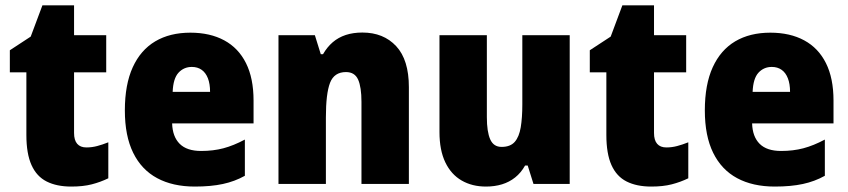

<svg xmlns="http://www.w3.org/2000/svg" viewBox="-20 -684 3154 714"><path d="M301.3 -135.7Q321.8 -135.7 341.3 -140.9Q360.8 -146 382.8 -154.8V-21Q353.5 -6.8 321.3 1.5Q289.1 9.8 245.1 9.8Q190.9 9.8 153.6 -9Q116.2 -27.8 97.2 -70.1Q78.1 -112.3 78.1 -182.1V-415H16.6V-497.1L94.2 -547.9L137.7 -664.1H255.4V-553.2H375V-415H255.4V-189.5Q255.4 -162.6 267.1 -149.2Q278.8 -135.7 301.3 -135.7Z M688 -562.5Q761.2 -562.5 814 -533.9Q866.7 -505.4 894.8 -449.2Q922.9 -393.1 922.9 -310.1V-225.1H620.1Q621.6 -175.8 648.2 -149.2Q674.8 -122.6 728 -122.6Q772.9 -122.6 810.8 -132.6Q848.6 -142.6 890.6 -165V-30.3Q853 -9.3 808.8 0.2Q764.6 9.8 704.6 9.8Q622.6 9.8 564.5 -21.5Q506.3 -52.7 475.3 -115.7Q444.3 -178.7 444.3 -273.4Q444.3 -369.6 473.6 -433.8Q502.9 -498 557.4 -530.3Q611.8 -562.5 688 -562.5ZM693.4 -435.1Q663.6 -435.1 643.8 -413.6Q624 -392.1 622.1 -342.3H761.2Q761.2 -372.1 753.2 -392.8Q745.1 -413.6 730 -424.3Q714.8 -435.1 693.4 -435.1Z M1327.6 -563Q1406.2 -563 1453.4 -512.2Q1500.5 -461.4 1500.5 -359.9V0H1324.2V-305.2Q1324.2 -359.9 1311.8 -387.9Q1299.3 -416 1266.6 -416Q1222.7 -416 1207.3 -376Q1191.9 -335.9 1191.9 -247.6V0H1015.6V-553.2H1150.9L1172.9 -482.4H1181.2Q1196.3 -508.8 1217.3 -526.9Q1238.3 -544.9 1265.9 -554Q1293.5 -563 1327.6 -563Z M2098.6 -553.2V0H1963.9L1942.4 -68.4H1932.6Q1917.5 -41.5 1895.8 -24.2Q1874 -6.8 1846.7 1.5Q1819.3 9.8 1787.1 9.8Q1735.8 9.8 1696.8 -12.7Q1657.7 -35.2 1636 -80.3Q1614.3 -125.5 1614.3 -192.9V-553.2H1790.5V-248.5Q1790.5 -193.8 1803 -165.8Q1815.4 -137.7 1845.2 -137.7Q1877.9 -137.7 1894.3 -156.5Q1910.6 -175.3 1916.5 -210.7Q1922.4 -246.1 1922.4 -295.4V-553.2Z M2458 -135.7Q2478.5 -135.7 2498 -140.9Q2517.6 -146 2539.6 -154.8V-21Q2510.3 -6.8 2478 1.5Q2445.8 9.8 2401.9 9.8Q2347.7 9.8 2310.3 -9Q2272.9 -27.8 2253.9 -70.1Q2234.9 -112.3 2234.9 -182.1V-415H2173.3V-497.1L2251 -547.9L2294.4 -664.1H2412.1V-553.2H2531.7V-415H2412.1V-189.5Q2412.1 -162.6 2423.8 -149.2Q2435.5 -135.7 2458 -135.7Z M2844.7 -562.5Q2918 -562.5 2970.7 -533.9Q3023.4 -505.4 3051.5 -449.2Q3079.6 -393.1 3079.6 -310.1V-225.1H2776.9Q2778.3 -175.8 2804.9 -149.2Q2831.5 -122.6 2884.8 -122.6Q2929.7 -122.6 2967.5 -132.6Q3005.4 -142.6 3047.4 -165V-30.3Q3009.8 -9.3 2965.6 0.2Q2921.4 9.8 2861.3 9.8Q2779.3 9.8 2721.2 -21.5Q2663.1 -52.7 2632.1 -115.7Q2601.1 -178.7 2601.1 -273.4Q2601.1 -369.6 2630.4 -433.8Q2659.7 -498 2714.1 -530.3Q2768.6 -562.5 2844.7 -562.5ZM2850.1 -435.1Q2820.3 -435.1 2800.5 -413.6Q2780.8 -392.1 2778.8 -342.3H2918Q2918 -372.1 2909.9 -392.8Q2901.9 -413.6 2886.7 -424.3Q2871.6 -435.1 2850.1 -435.1Z"/></svg>

Font: Open Sans SemiCondensed ExtraBold
Style: Regular
Weight: 800
Width: 4
Designer: Monotype Design Team
Foundry: Monotype Imaging Inc.
Version: Version 3.000